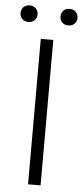

<svg xmlns="http://www.w3.org/2000/svg" viewBox="-58 -869 394 901"><g transform="rotate(5 139.5 -418.5)"><path d="M169 -685V0H110V-685ZM5 -798Q5 -815 16 -826Q27 -837 45 -837Q63 -837 74 -826Q85 -815 85 -798Q85 -781 74 -770Q63 -759 45 -759Q27 -759 16 -770Q5 -781 5 -798ZM193 -798Q193 -815 204 -826Q215 -837 233 -837Q251 -837 262 -826Q273 -815 273 -798Q273 -781 262 -770Q251 -759 233 -759Q215 -759 204 -770Q193 -781 193 -798Z"/></g></svg>

Font: Jldddboxgfspflltxgxzjzlszac
Style: Regular
Weight: 300
Designer: Carrois Corporate & Edenspiekermann
Foundry: Carrois Corporate GbR & Edenspiekermann AG
Version: Version 2.001